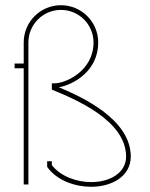

<svg xmlns="http://www.w3.org/2000/svg" viewBox="-20 -708 575 737"><path d="M179 -74V-89H161V-69L162 -66C200 -14 269 9 330 9C409 9 482 -31 482 -107C482 -253 287 -339 206 -373C262 -383 357 -435 357 -545C357 -624 293 -688 214 -688C135 -688 71 -624 71 -545V-464H36V-446H71V0H89V-545C89 -614 145 -670 214 -670C283 -670 339 -614 339 -545C339 -436 233 -388 188 -388H179V-364L184 -362C271 -326 464 -245 464 -107C464 -45 403 -9 330 -9C275 -9 214 -30 179 -74Z"/></svg>

Font: Rawengulk
Style: Light
Weight: 300
Version: Version 0.9